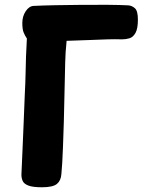

<svg xmlns="http://www.w3.org/2000/svg" viewBox="-20 -783 603 812"><path d="M70.6 -44.2Q72.8 -87.2 75 -145Q77.2 -202.8 80.1 -264.9Q83 -327 84.8 -383Q87.6 -435.9 88.2 -473Q88.8 -510.1 90 -544.2Q91.2 -578.2 93.7 -620.2Q85.1 -632.7 79.8 -646.1Q74.4 -659.6 74.4 -685.7Q74.4 -714.3 88.8 -735.7Q103.1 -757 122 -758Q160.6 -760 214.8 -761Q269 -762 327.1 -762.5Q385.2 -763 436.9 -762.6Q488.7 -762.2 522.2 -760.4Q537.9 -759.4 550.6 -748.1Q563.2 -736.7 563.2 -700.1Q563.2 -662.2 553.1 -643.9Q542.9 -625.7 527.6 -621.1Q512.2 -616.6 496.3 -616.6Q466.3 -617.6 434.9 -616.6Q403.6 -615.6 363 -613.9Q322.4 -612.3 261.7 -610.3Q256.4 -558.9 255.7 -518.5Q255 -478.1 253.8 -433.8Q252 -335.7 250 -270.1Q248 -204.4 246.4 -162.7Q244.8 -121 243.2 -94.3Q241.6 -67.7 239.6 -46.9Q237.8 -19.3 220.8 -5.2Q203.8 9 157.2 9Q118.8 9 100.1 1.8Q81.4 -5.4 76 -17.6Q70.6 -29.7 70.6 -44.2Z"/></svg>

Font: Playpen Sans
Style: Regular
Weight: 400
Designer: Laura Meseguer, Veronika Burian, José Scaglione, Kostas Bartsokas, Vera Evstafieva, Tom Grace, Yorlmar Campos
Foundry: TypeTogether
Version: Version 2.000